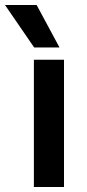

<svg xmlns="http://www.w3.org/2000/svg" viewBox="-65 -745 345 765"><path d="M190 0H70V-507H190ZM172 -556H71L-45 -725H81Z"/></svg>

Font: Hind Vadodara SemiBold
Style: Regular
Weight: 600
Designer: Hitesh Malaviya
Foundry: Indian Type Foundry
Version: Version 1.001;PS 1.0;hotconv 1.0.86;makeotf.lib2.5.63406; tt